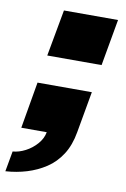

<svg xmlns="http://www.w3.org/2000/svg" viewBox="-103 -578 543 825"><g transform="rotate(10 168.5 -166.0)"><path d="M-20 196 -4 107Q23 105 51 90.5Q79 76 100 52Q121 28 126 0H15L50 -203H287L255 -23Q245 35 219 75.5Q193 116 155 141Q117 166 72.5 179.5Q28 193 -20 196ZM71 -325 108 -528H344L308 -325Z"/></g></svg>

Font: Archivo SemiExpanded Black
Style: Italic
Weight: 900
Width: 6
Italic angle: -10°
Designer: Hector Gatti
Foundry: Omnibus-Type
Version: Version 2.001